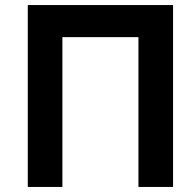

<svg xmlns="http://www.w3.org/2000/svg" viewBox="-20 -740 774 760"><path d="M227 0V-593H528V0H665V-720H90V0Z"/></svg>

Font: Vela Sans ExtBd
Style: Regular
Weight: 800
Designer: Principal design: Mikhail Sharanda - project Manrope.
Design modification: Ravid Balaliev
Foundry: Mikhail Sharanda
Version: Version 1.001